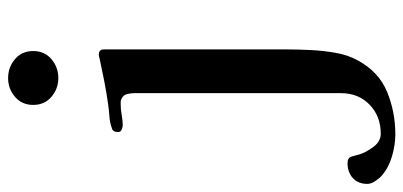

<svg xmlns="http://www.w3.org/2000/svg" viewBox="-335 -529 996 474"><g transform="rotate(-90 163.0 -292.0)"><path d="M278 -534Q278 -421 278 -307.5Q278 -194 278 -81Q278 -56 276.5 -24Q275 8 269.5 39Q264 70 251 93Q223 145 173.5 165.5Q124 186 68 186Q43 186 15 178Q-13 170 -33 153Q-40 147 -47 136.5Q-54 126 -54 117Q-54 94 -39.5 81Q-25 68 -3 68Q11 68 13.5 78Q16 88 19 98Q24 114 37.5 132Q51 150 70 150Q113 150 141.5 122.5Q170 95 170 52V-459Q170 -468 167.5 -477Q165 -486 156 -490Q153 -492 149.5 -492Q146 -492 142 -492Q129 -492 115.5 -489.5Q102 -487 91 -487Q87 -487 80.5 -489.5Q74 -492 74 -498Q74 -512 84 -514Q98 -519 113.5 -520Q129 -521 142 -523Q171 -527 199 -532.5Q227 -538 255 -544Q261 -546 265 -546Q278 -546 278 -534ZM274 -708Q274 -680 254 -663Q234 -646 207 -646Q181 -646 161 -663Q141 -680 141 -708Q141 -736 161 -753Q181 -770 207 -770Q234 -770 254 -753Q274 -736 274 -708Z"/></g></svg>

Font: Kaisei Decol Medium
Style: Regular
Weight: 500
Designer: Font-Kai, 金井和夫
Foundry: KAZUO KANAI
Version: Version 5.003